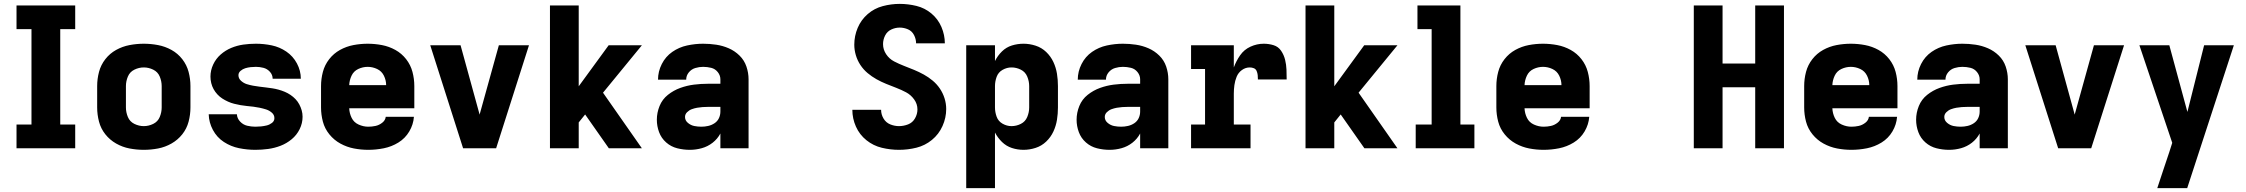

<svg xmlns="http://www.w3.org/2000/svg" viewBox="-20 -763 11560 988"><path d="M65 0H367V-122H290V-613H367V-735H65V-613H142V-122H65Z M720 8Q757 8 793.5 1Q830 -6 862.5 -24.5Q895 -43 918 -72Q941 -101 950.5 -137Q960 -173 960 -210V-320Q960 -357 950.5 -393Q941 -429 918 -458.5Q895 -488 862.5 -506Q830 -524 793.5 -531Q757 -538 720 -538Q683 -538 646.5 -531Q610 -524 577.5 -506Q545 -488 522 -458.5Q499 -429 489.5 -393Q480 -357 480 -320V-210Q480 -173 489.5 -137Q499 -101 522 -72Q545 -43 577.5 -24.5Q610 -6 646.5 1Q683 8 720 8ZM720 -114Q695 -114 671.5 -125.5Q648 -137 638 -161Q628 -185 628 -210V-320Q628 -345 638 -369Q648 -393 671.5 -404.5Q695 -416 720 -416Q745 -416 768.5 -404.5Q792 -393 802 -369Q812 -345 812 -320V-210Q812 -185 802 -161Q792 -137 768.5 -125.5Q745 -114 720 -114Z M1294 8Q1327 8 1360 3.5Q1393 -1 1424 -13Q1455 -25 1481 -46.5Q1507 -68 1522 -98.5Q1537 -129 1537 -162Q1537 -179 1532.5 -195Q1528 -211 1520 -226Q1512 -241 1500.5 -253Q1489 -265 1475 -274.5Q1461 -284 1445.5 -290.5Q1430 -297 1414 -301.5Q1398 -306 1381.5 -308.5Q1365 -311 1348.5 -313Q1332 -315 1315.5 -317Q1299 -319 1282.5 -322Q1266 -325 1250 -330Q1234 -335 1220.5 -347Q1207 -359 1207 -376Q1207 -389 1218 -398.5Q1229 -408 1242.5 -412Q1256 -416 1269.5 -417.5Q1283 -419 1297 -419Q1316 -419 1335.5 -414Q1355 -409 1369 -393.5Q1383 -378 1383 -358H1528Q1528 -399 1508 -436.5Q1488 -474 1453.5 -497.5Q1419 -521 1378.5 -529.5Q1338 -538 1297 -538Q1264 -538 1232 -533.5Q1200 -529 1170 -516.5Q1140 -504 1115.5 -482.5Q1091 -461 1077 -431Q1063 -401 1063 -369Q1063 -352 1067 -335.5Q1071 -319 1079 -304.5Q1087 -290 1098.5 -277.5Q1110 -265 1124 -256Q1138 -247 1153.5 -240Q1169 -233 1185 -229Q1201 -225 1217.5 -222Q1234 -219 1250.5 -217.5Q1267 -216 1283.5 -214Q1300 -212 1316.5 -208.5Q1333 -205 1349 -200Q1365 -195 1378.5 -183.5Q1392 -172 1392 -155Q1392 -140 1379.5 -130.5Q1367 -121 1352.5 -117.5Q1338 -114 1323.5 -112.5Q1309 -111 1294 -111Q1273 -111 1252 -116Q1231 -121 1215.5 -137.5Q1200 -154 1199 -175H1054Q1055 -133 1075.5 -94.5Q1096 -56 1132 -32.5Q1168 -9 1210 -0.5Q1252 8 1294 8Z M1875 8Q1915 8 1955 0Q1995 -8 2030 -29.5Q2065 -51 2086 -86.5Q2107 -122 2110 -162H1965Q1963 -144 1947 -131.5Q1931 -119 1912.5 -115Q1894 -111 1875 -111Q1850 -111 1825.5 -122Q1801 -133 1789.5 -156.5Q1778 -180 1777 -206H2112V-320Q2112 -357 2102.5 -393Q2093 -429 2070 -458.5Q2047 -488 2014.5 -506Q1982 -524 1945.5 -531Q1909 -538 1872 -538Q1835 -538 1798.5 -531Q1762 -524 1729.5 -506Q1697 -488 1674 -458.5Q1651 -429 1641.5 -393Q1632 -357 1632 -320V-210Q1632 -173 1641.5 -137Q1651 -101 1675 -71.5Q1699 -42 1732 -24Q1765 -6 1801.5 1Q1838 8 1875 8ZM1777 -325Q1778 -350 1789 -373.5Q1800 -397 1823.5 -408Q1847 -419 1872 -419Q1897 -419 1920.5 -408Q1944 -397 1955.5 -373.5Q1967 -350 1967 -325Z M2363 0H2533L2702 -530H2547L2449 -177Q2449 -175 2448 -173Q2448 -175 2447 -177L2350 -530H2194Z M2810 0H2958V-133L2991 -174L3113 0H3283L3083 -286L3283 -530H3112L2958 -319V-735H2810Z M3530 8Q3561 8 3591.5 -0.5Q3622 -9 3647 -28.5Q3672 -48 3687 -76V0H3832V-355Q3832 -388 3821 -420.5Q3810 -453 3785.5 -477Q3761 -501 3730 -514.5Q3699 -528 3665.5 -533Q3632 -538 3598 -538Q3557 -538 3515.5 -529Q3474 -520 3439.5 -496Q3405 -472 3385.5 -433.5Q3366 -395 3366 -353H3511Q3511 -374 3524.5 -390.5Q3538 -407 3558 -413Q3578 -419 3598 -419Q3619 -419 3639.5 -414Q3660 -409 3673.5 -392Q3687 -375 3687 -355V-332H3623Q3587 -332 3551 -327.5Q3515 -323 3480.5 -310.5Q3446 -298 3417 -275Q3388 -252 3374 -217.5Q3360 -183 3360 -147Q3360 -114 3371.5 -83Q3383 -52 3408 -30Q3433 -8 3465 0Q3497 8 3529 8ZM3589 -111Q3571 -111 3553 -114.5Q3535 -118 3520 -130.5Q3505 -143 3505 -161Q3505 -175 3515.5 -185.5Q3526 -196 3539.5 -201Q3553 -206 3567 -208.5Q3581 -211 3595 -212Q3609 -213 3623 -213H3687V-189Q3687 -171 3679.5 -155Q3672 -139 3657 -129Q3642 -119 3624.5 -115Q3607 -111 3589 -111Z M4606 8Q4652 8 4696 -3Q4740 -14 4775.5 -43Q4811 -72 4830 -114.5Q4849 -157 4849 -202Q4849 -230 4840.5 -257Q4832 -284 4816.5 -307Q4801 -330 4779.5 -348Q4758 -366 4733.5 -379.5Q4709 -393 4683.5 -403.5Q4658 -414 4632 -424Q4606 -434 4581 -447Q4556 -460 4540 -484Q4524 -508 4524 -536Q4524 -559 4534.5 -580Q4545 -601 4566 -611Q4587 -621 4610 -621Q4632 -621 4652.5 -612Q4673 -603 4683.5 -582.5Q4694 -562 4694 -540H4842Q4842 -583 4824.5 -624Q4807 -665 4773 -693.5Q4739 -722 4696 -732.5Q4653 -743 4610 -743Q4566 -743 4522.5 -731.5Q4479 -720 4445 -690.5Q4411 -661 4393.5 -619.5Q4376 -578 4376 -533Q4376 -506 4384 -479Q4392 -452 4407.5 -428.5Q4423 -405 4444.5 -387Q4466 -369 4490 -355.5Q4514 -342 4540 -331.5Q4566 -321 4592 -311Q4618 -301 4642.5 -288Q4667 -275 4684 -251.5Q4701 -228 4701 -200Q4701 -176 4688.5 -154Q4676 -132 4653 -123Q4630 -114 4606 -114Q4583 -114 4561 -123Q4539 -132 4526.5 -153Q4514 -174 4514 -198H4366Q4366 -153 4384.5 -111.5Q4403 -70 4438.5 -41.5Q4474 -13 4518 -2.5Q4562 8 4606 8Z M4952 205H5100V-81Q5114 -54 5136 -32.5Q5158 -11 5187 -1.5Q5216 8 5247 8Q5278 8 5309 -2Q5340 -12 5363.5 -34.5Q5387 -57 5400.5 -86Q5414 -115 5419 -146.5Q5424 -178 5424 -210V-320Q5424 -352 5419 -383.5Q5414 -415 5400.5 -444Q5387 -473 5363.5 -495.5Q5340 -518 5309 -528Q5278 -538 5247 -538Q5216 -538 5187 -529Q5158 -520 5136 -498.5Q5114 -477 5100 -449V-530H4952ZM5185 -114Q5161 -114 5139 -126.5Q5117 -139 5108.5 -162.5Q5100 -186 5100 -210V-320Q5100 -344 5108.5 -367.5Q5117 -391 5139 -403.5Q5161 -416 5185 -416Q5210 -416 5233 -404.5Q5256 -393 5266 -369Q5276 -345 5276 -320V-210Q5276 -185 5266 -161Q5256 -137 5233 -125.5Q5210 -114 5185 -114Z M5690 8Q5721 8 5751.5 -0.5Q5782 -9 5807 -28.5Q5832 -48 5847 -76V0H5992V-355Q5992 -388 5981 -420.5Q5970 -453 5945.5 -477Q5921 -501 5890 -514.5Q5859 -528 5825.5 -533Q5792 -538 5758 -538Q5717 -538 5675.5 -529Q5634 -520 5599.5 -496Q5565 -472 5545.5 -433.5Q5526 -395 5526 -353H5671Q5671 -374 5684.5 -390.5Q5698 -407 5718 -413Q5738 -419 5758 -419Q5779 -419 5799.5 -414Q5820 -409 5833.5 -392Q5847 -375 5847 -355V-332H5783Q5747 -332 5711 -327.5Q5675 -323 5640.5 -310.5Q5606 -298 5577 -275Q5548 -252 5534 -217.5Q5520 -183 5520 -147Q5520 -114 5531.5 -83Q5543 -52 5568 -30Q5593 -8 5625 0Q5657 8 5689 8ZM5749 -111Q5731 -111 5713 -114.5Q5695 -118 5680 -130.5Q5665 -143 5665 -161Q5665 -175 5675.5 -185.5Q5686 -196 5699.5 -201Q5713 -206 5727 -208.5Q5741 -211 5755 -212Q5769 -213 5783 -213H5847V-189Q5847 -171 5839.5 -155Q5832 -139 5817 -129Q5802 -119 5784.5 -115Q5767 -111 5749 -111Z M6109 0H6415V-122H6329V-281Q6329 -303 6332 -325Q6335 -347 6343.5 -368Q6352 -389 6370.5 -402.5Q6389 -416 6411 -416Q6422 -416 6432 -412Q6442 -408 6446.5 -397.5Q6451 -387 6452 -376Q6453 -365 6453 -354H6601Q6601 -380 6600 -405Q6599 -430 6593 -455Q6587 -480 6572.5 -501.5Q6558 -523 6533.5 -530.5Q6509 -538 6483 -538Q6448 -538 6415 -523Q6382 -508 6361.5 -478.5Q6341 -449 6329 -416V-530H6109V-408H6181V-122H6109Z M6698 0H6846V-133L6879 -174L7001 0H7171L6971 -286L7171 -530H7000L6846 -319V-735H6698Z M7265 0H7567V-122H7495V-735H7274V-613H7347V-122H7265Z M7923 8Q7963 8 8003 0Q8043 -8 8078 -29.5Q8113 -51 8134 -86.5Q8155 -122 8158 -162H8013Q8011 -144 7995 -131.5Q7979 -119 7960.5 -115Q7942 -111 7923 -111Q7898 -111 7873.5 -122Q7849 -133 7837.5 -156.5Q7826 -180 7825 -206H8160V-320Q8160 -357 8150.5 -393Q8141 -429 8118 -458.5Q8095 -488 8062.5 -506Q8030 -524 7993.5 -531Q7957 -538 7920 -538Q7883 -538 7846.5 -531Q7810 -524 7777.5 -506Q7745 -488 7722 -458.5Q7699 -429 7689.5 -393Q7680 -357 7680 -320V-210Q7680 -173 7689.5 -137Q7699 -101 7723 -71.5Q7747 -42 7780 -24Q7813 -6 7849.5 1Q7886 8 7923 8ZM7825 -325Q7826 -350 7837 -373.5Q7848 -397 7871.5 -408Q7895 -419 7920 -419Q7945 -419 7968.5 -408Q7992 -397 8003.5 -373.5Q8015 -350 8015 -325Z M8696 0H8844V-314H9012V0H9160V-735H9012V-436H8844V-735H8696Z M9507 8Q9547 8 9587 0Q9627 -8 9662 -29.5Q9697 -51 9718 -86.5Q9739 -122 9742 -162H9597Q9595 -144 9579 -131.5Q9563 -119 9544.5 -115Q9526 -111 9507 -111Q9482 -111 9457.5 -122Q9433 -133 9421.5 -156.5Q9410 -180 9409 -206H9744V-320Q9744 -357 9734.5 -393Q9725 -429 9702 -458.5Q9679 -488 9646.5 -506Q9614 -524 9577.5 -531Q9541 -538 9504 -538Q9467 -538 9430.5 -531Q9394 -524 9361.5 -506Q9329 -488 9306 -458.5Q9283 -429 9273.5 -393Q9264 -357 9264 -320V-210Q9264 -173 9273.5 -137Q9283 -101 9307 -71.5Q9331 -42 9364 -24Q9397 -6 9433.5 1Q9470 8 9507 8ZM9409 -325Q9410 -350 9421 -373.5Q9432 -397 9455.5 -408Q9479 -419 9504 -419Q9529 -419 9552.5 -408Q9576 -397 9587.5 -373.5Q9599 -350 9599 -325Z M10010 8Q10041 8 10071.5 -0.5Q10102 -9 10127 -28.5Q10152 -48 10167 -76V0H10312V-355Q10312 -388 10301 -420.5Q10290 -453 10265.5 -477Q10241 -501 10210 -514.5Q10179 -528 10145.5 -533Q10112 -538 10078 -538Q10037 -538 9995.5 -529Q9954 -520 9919.5 -496Q9885 -472 9865.5 -433.5Q9846 -395 9846 -353H9991Q9991 -374 10004.5 -390.5Q10018 -407 10038 -413Q10058 -419 10078 -419Q10099 -419 10119.5 -414Q10140 -409 10153.5 -392Q10167 -375 10167 -355V-332H10103Q10067 -332 10031 -327.5Q9995 -323 9960.5 -310.5Q9926 -298 9897 -275Q9868 -252 9854 -217.5Q9840 -183 9840 -147Q9840 -114 9851.5 -83Q9863 -52 9888 -30Q9913 -8 9945 0Q9977 8 10009 8ZM10069 -111Q10051 -111 10033 -114.5Q10015 -118 10000 -130.5Q9985 -143 9985 -161Q9985 -175 9995.5 -185.5Q10006 -196 10019.5 -201Q10033 -206 10047 -208.5Q10061 -211 10075 -212Q10089 -213 10103 -213H10167V-189Q10167 -171 10159.5 -155Q10152 -139 10137 -129Q10122 -119 10104.5 -115Q10087 -111 10069 -111Z M10571 0H10741L10910 -530H10755L10657 -177Q10657 -175 10656 -173Q10656 -175 10655 -177L10558 -530H10402Z M11081 205H11235L11475 -530H11322L11236 -187L11143 -530H10989L11158 -28L11143 19Q11127 65 11112 111.5Q11097 158 11081 205Z"/></svg>

Font: Iosevka Sparkle Heavy
Style: Regular
Weight: 900
Designer: Belleve Invis
Foundry: Belleve Invis
Version: Version 4.5.0; ttfautohint (v1.8.3)